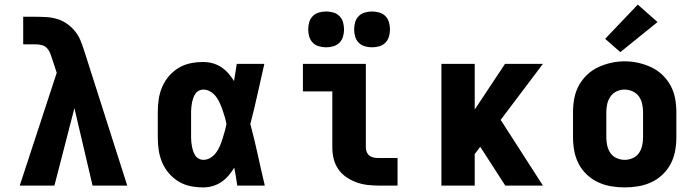

<svg xmlns="http://www.w3.org/2000/svg" viewBox="-20 -808 3040 836"><path d="M66 0 227 -491 208 -549Q204 -562 199 -575Q194 -588 185 -598Q176 -608 162.5 -611.5Q149 -615 135 -615H81V-735H135Q159 -735 183 -733.5Q207 -732 230 -725Q253 -718 272.5 -704Q292 -690 307 -671.5Q322 -653 331 -630.5Q340 -608 347 -586L534 0H383L304 -337L217 0Z M865 8Q837 8 809.5 2.5Q782 -3 758 -17.5Q734 -32 715.5 -53.5Q697 -75 686 -101Q675 -127 671 -154.5Q667 -182 667 -210V-320Q667 -348 671 -375.5Q675 -403 686 -429Q697 -455 715.5 -476.5Q734 -498 758 -512.5Q782 -527 809.5 -532.5Q837 -538 865 -538Q886 -538 906 -532.5Q926 -527 943.5 -515.5Q961 -504 974.5 -488.5Q988 -473 999 -455Q1002 -474 1005 -492.5Q1008 -511 1011 -530H1131Q1116 -465 1101.5 -399Q1087 -333 1070 -268Q1088 -201 1102.5 -134Q1117 -67 1133 0H1013Q1010 -20 1007 -39.5Q1004 -59 1000 -78Q989 -60 975.5 -44Q962 -28 944.5 -16Q927 -4 906.5 2Q886 8 865 8ZM865 -112Q882 -112 896.5 -121Q911 -130 921 -143.5Q931 -157 937.5 -172.5Q944 -188 949 -204Q954 -220 958.5 -236Q963 -252 966 -268Q963 -284 958.5 -299.5Q954 -315 948.5 -330.5Q943 -346 936.5 -360.5Q930 -375 920 -388Q910 -401 895.5 -409.5Q881 -418 865 -418Q855 -418 845.5 -413Q836 -408 830.5 -399.5Q825 -391 821.5 -381Q818 -371 816 -361Q814 -351 813 -340.5Q812 -330 812 -320V-210Q812 -200 813 -189.5Q814 -179 816 -169Q818 -159 821.5 -149Q825 -139 830.5 -130.5Q836 -122 845.5 -117Q855 -112 865 -112Z M1627 0Q1603 0 1578.5 -3Q1554 -6 1531 -14.5Q1508 -23 1487.5 -37Q1467 -51 1453 -71.5Q1439 -92 1433 -116Q1427 -140 1427 -165V-410H1299V-530H1573V-165Q1573 -155 1577 -145.5Q1581 -136 1589 -130Q1597 -124 1607 -122Q1617 -120 1627 -120H1711V0ZM1600 -602Q1584 -602 1568.5 -606.5Q1553 -611 1542 -622Q1531 -633 1526.5 -648.5Q1522 -664 1522 -680Q1522 -696 1526.5 -711.5Q1531 -727 1542 -738Q1553 -749 1568.5 -753.5Q1584 -758 1600 -758Q1616 -758 1631.5 -753.5Q1647 -749 1658 -738Q1669 -727 1673.5 -711.5Q1678 -696 1678 -680Q1678 -664 1673.5 -648.5Q1669 -633 1658 -622Q1647 -611 1631.5 -606.5Q1616 -602 1600 -602ZM1400 -602Q1384 -602 1368.5 -606.5Q1353 -611 1342 -622Q1331 -633 1326.5 -648.5Q1322 -664 1322 -680Q1322 -696 1326.5 -711.5Q1331 -727 1342 -738Q1353 -749 1368.5 -753.5Q1384 -758 1400 -758Q1416 -758 1431.5 -753.5Q1447 -749 1458 -738Q1469 -727 1473.5 -711.5Q1478 -696 1478 -680Q1478 -664 1473.5 -648.5Q1469 -633 1458 -622Q1447 -611 1431.5 -606.5Q1416 -602 1400 -602Z M1902 0V-530H2047V-331L2179 -530H2344L2160 -286L2344 0H2180L2071 -169L2047 -137V0Z M2700 8Q2670 8 2640.5 3Q2611 -2 2584 -14.5Q2557 -27 2535 -48Q2513 -69 2499.5 -95Q2486 -121 2480.5 -150.5Q2475 -180 2475 -210V-320Q2475 -350 2480.5 -379.5Q2486 -409 2500 -435Q2514 -461 2536 -482Q2558 -503 2585 -515.5Q2612 -528 2641 -534.5Q2670 -541 2700 -541Q2730 -541 2759 -534.5Q2788 -528 2815 -515.5Q2842 -503 2864 -482Q2886 -461 2900 -435Q2914 -409 2919.5 -379.5Q2925 -350 2925 -320V-210Q2925 -180 2919.5 -150.5Q2914 -121 2900.5 -95Q2887 -69 2865 -48Q2843 -27 2816 -14.5Q2789 -2 2759.5 3Q2730 8 2700 8ZM2700 -112Q2718 -112 2735 -119.5Q2752 -127 2762 -141.5Q2772 -156 2776 -174Q2780 -192 2780 -210V-320Q2780 -338 2776 -356Q2772 -374 2761.5 -388.5Q2751 -403 2734 -410.5Q2717 -418 2699 -418Q2681 -418 2664.5 -410Q2648 -402 2638 -387.5Q2628 -373 2624 -355.5Q2620 -338 2620 -320V-210Q2620 -192 2624 -174Q2628 -156 2638 -141.5Q2648 -127 2665 -119.5Q2682 -112 2700 -112ZM2681 -581 2615 -639 2757 -788 2843 -712Z"/></svg>

Font: Iosevka Slab Heavy Extended
Style: Regular
Weight: 900
Width: 7
Monospace: yes
Designer: Belleve Invis
Foundry: Belleve Invis
Version: Version 11.1.0; ttfautohint (v1.8.3)